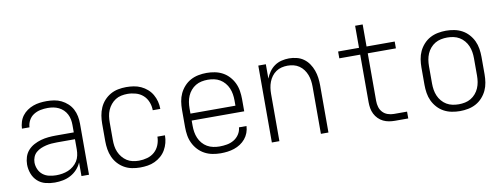

<svg xmlns="http://www.w3.org/2000/svg" viewBox="-58 -986 3417 1303"><g transform="rotate(-10 1650.0 -335.0)"><path d="M233 12Q201 12 169.5 4Q138 -4 114.5 -25.5Q91 -47 79.5 -78Q68 -109 68 -141Q68 -167 76 -192.5Q84 -218 101.5 -237.5Q119 -257 142.5 -269.5Q166 -282 191 -289Q216 -296 242 -298.5Q268 -301 294 -301H418V-352Q418 -371 414.5 -390Q411 -409 402 -426.5Q393 -444 379 -457.5Q365 -471 347.5 -479.5Q330 -488 311 -491.5Q292 -495 272 -495Q247 -495 222 -490Q197 -485 175.5 -471.5Q154 -458 141.5 -435Q129 -412 128 -387H76Q77 -410 84 -433Q91 -456 105 -474.5Q119 -493 138.5 -506.5Q158 -520 180 -528Q202 -536 225.5 -539Q249 -542 272 -542Q298 -542 324 -538Q350 -534 373.5 -522.5Q397 -511 416.5 -493Q436 -475 448 -452Q460 -429 465 -403.5Q470 -378 470 -352V0H418V-94Q407 -68 387.5 -47Q368 -26 343 -12.5Q318 1 290 6.5Q262 12 233 12ZM251 -35Q272 -35 293 -38.5Q314 -42 333.5 -50Q353 -58 370 -72Q387 -86 398 -103.5Q409 -121 413.5 -142Q418 -163 418 -184V-254H294Q275 -254 256 -252.5Q237 -251 218 -246.5Q199 -242 181.5 -234.5Q164 -227 149.5 -214.5Q135 -202 127.5 -183.5Q120 -165 120 -146Q120 -122 130 -99Q140 -76 159 -61Q178 -46 202.5 -40.5Q227 -35 251 -35Z M821 12Q793 12 765 6.5Q737 1 712.5 -13Q688 -27 669 -48Q650 -69 638.5 -95Q627 -121 622.5 -149Q618 -177 618 -205V-325Q618 -353 622.5 -381Q627 -409 638.5 -435Q650 -461 669 -482Q688 -503 712.5 -517Q737 -531 765 -536.5Q793 -542 821 -542Q847 -542 873 -538Q899 -534 922.5 -523Q946 -512 965.5 -495Q985 -478 998 -455.5Q1011 -433 1017.5 -408Q1024 -383 1024 -357V-356H972Q972 -385 961 -413Q950 -441 928.5 -460Q907 -479 878.5 -487Q850 -495 821 -495Q800 -495 778.5 -490.5Q757 -486 739 -474.5Q721 -463 707 -446Q693 -429 684.5 -409Q676 -389 673 -368Q670 -347 670 -325V-205Q670 -183 673 -162Q676 -141 684.5 -121Q693 -101 707 -84Q721 -67 739 -55.5Q757 -44 778.5 -39.5Q800 -35 821 -35Q850 -35 878.5 -43Q907 -51 928.5 -70Q950 -89 961 -117Q972 -145 972 -174H1024V-173Q1024 -147 1017.5 -122Q1011 -97 998 -74.5Q985 -52 965.5 -35Q946 -18 922.5 -7Q899 4 873 8Q847 12 821 12Z M1376 12Q1348 12 1319.5 6.5Q1291 1 1266 -12.5Q1241 -26 1221.5 -47Q1202 -68 1189.5 -94Q1177 -120 1172.5 -148Q1168 -176 1168 -205V-325Q1168 -353 1172.5 -381.5Q1177 -410 1189 -435.5Q1201 -461 1220.5 -482.5Q1240 -504 1265 -517.5Q1290 -531 1318.5 -536.5Q1347 -542 1375 -542Q1403 -542 1431.5 -536.5Q1460 -531 1485 -517.5Q1510 -504 1529.5 -482.5Q1549 -461 1561 -435.5Q1573 -410 1577.5 -381.5Q1582 -353 1582 -325V-241H1220V-205Q1220 -183 1223.5 -161.5Q1227 -140 1235.5 -120Q1244 -100 1258.5 -83Q1273 -66 1292 -55Q1311 -44 1333 -39.5Q1355 -35 1376 -35Q1402 -35 1427.5 -39.5Q1453 -44 1475 -57Q1497 -70 1511.5 -92Q1526 -114 1528 -140H1580Q1579 -116 1570.5 -93.5Q1562 -71 1547 -53Q1532 -35 1512 -22Q1492 -9 1469.5 -1.5Q1447 6 1423.5 9Q1400 12 1376 12ZM1530 -289V-325Q1530 -347 1526.5 -368.5Q1523 -390 1514.5 -410Q1506 -430 1491.5 -447Q1477 -464 1458.5 -475Q1440 -486 1418.5 -490.5Q1397 -495 1375 -495Q1353 -495 1331.5 -490.5Q1310 -486 1291.5 -475Q1273 -464 1258.5 -447Q1244 -430 1235.5 -410Q1227 -390 1223.5 -368.5Q1220 -347 1220 -325V-289Z M1730 0V-530H1782V-431Q1791 -455 1806.5 -477Q1822 -499 1843.5 -514Q1865 -529 1891 -535.5Q1917 -542 1943 -542Q1969 -542 1995.5 -535.5Q2022 -529 2043.5 -513.5Q2065 -498 2080 -476Q2095 -454 2104 -429Q2113 -404 2116.5 -377.5Q2120 -351 2120 -325V0H2068V-325Q2068 -346 2065 -367Q2062 -388 2054.5 -407.5Q2047 -427 2034.5 -444Q2022 -461 2004.5 -473Q1987 -485 1966.5 -490Q1946 -495 1925 -495Q1904 -495 1883.5 -490Q1863 -485 1845.5 -473Q1828 -461 1815.5 -444Q1803 -427 1795.5 -407.5Q1788 -388 1785 -367Q1782 -346 1782 -325V0Z M2670 0H2579Q2558 0 2537.5 -3.5Q2517 -7 2498.5 -16Q2480 -25 2465 -40Q2450 -55 2440.5 -74Q2431 -93 2427.5 -113.5Q2424 -134 2424 -155V-483H2280V-530H2424V-682H2476V-530H2670V-483H2476V-155Q2476 -133 2482 -112.5Q2488 -92 2502.5 -76.5Q2517 -61 2537.5 -54Q2558 -47 2579 -47H2670Z M3025 12Q2997 12 2968.5 6.5Q2940 1 2915 -12.5Q2890 -26 2870.5 -47.5Q2851 -69 2839 -94.5Q2827 -120 2822.5 -148.5Q2818 -177 2818 -205V-325Q2818 -353 2822.5 -381.5Q2827 -410 2839 -435.5Q2851 -461 2870.5 -482.5Q2890 -504 2915 -517.5Q2940 -531 2968.5 -536.5Q2997 -542 3025 -542Q3053 -542 3081.5 -536.5Q3110 -531 3135 -517.5Q3160 -504 3179.5 -482.5Q3199 -461 3211 -435.5Q3223 -410 3227.5 -381.5Q3232 -353 3232 -325V-205Q3232 -177 3227.5 -148.5Q3223 -120 3211 -94.5Q3199 -69 3179.5 -47.5Q3160 -26 3135 -12.5Q3110 1 3081.5 6.5Q3053 12 3025 12ZM3025 -35Q3047 -35 3068.5 -39.5Q3090 -44 3108.5 -55Q3127 -66 3141.5 -83Q3156 -100 3164.5 -120Q3173 -140 3176.5 -161.5Q3180 -183 3180 -205V-325Q3180 -347 3176.5 -368.5Q3173 -390 3164.5 -410Q3156 -430 3141.5 -447Q3127 -464 3108.5 -475Q3090 -486 3068.5 -490.5Q3047 -495 3025 -495Q3003 -495 2981.5 -490.5Q2960 -486 2941.5 -475Q2923 -464 2908.5 -447Q2894 -430 2885.5 -410Q2877 -390 2873.5 -368.5Q2870 -347 2870 -325V-205Q2870 -183 2873.5 -161.5Q2877 -140 2885.5 -120Q2894 -100 2908.5 -83Q2923 -66 2941.5 -55Q2960 -44 2981.5 -39.5Q3003 -35 3025 -35Z"/></g></svg>

Font: Lode Dark
Style: Regular
Weight: 400
Monospace: yes
Designer: Belleve Invis
Foundry: Belleve Invis
Version: Version 29.2.0; ttfautohint (v1.8.3)